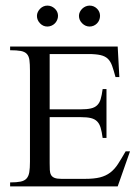

<svg xmlns="http://www.w3.org/2000/svg" viewBox="-20 -665 500 685"><path d="M399.9 0H16.1V-14.2Q39.6 -14.2 53.5 -17.1Q67.4 -20 74.7 -28.1Q82 -36.1 84.5 -50.5Q86.9 -64.9 86.9 -87.9V-413.1Q86.9 -436.5 85 -450.7Q83 -464.8 75.7 -472.7Q68.4 -480.5 54.2 -483.2Q40 -485.8 16.1 -485.8V-499H399.9L405.8 -390.1H392.1Q385.7 -414.1 380.1 -429.9Q374.5 -445.8 365 -455.1Q355.5 -464.4 339.1 -468.3Q322.8 -472.2 294.9 -472.2H157.2V-274.9H267.1Q290 -274.9 304 -278.1Q317.9 -281.2 326.4 -289.3Q335 -297.4 339.1 -311.3Q343.3 -325.2 346.2 -347.2H359.9V-172.9H346.2Q343.3 -194.8 339.1 -209Q335 -223.1 326.7 -231.7Q318.4 -240.2 304.4 -243.7Q290.5 -247.1 267.1 -247.1H157.2V-83Q157.2 -69.3 157.7 -58.8Q158.2 -48.3 161.9 -41.3Q165.5 -34.2 174.3 -30.5Q183.1 -26.9 199.2 -26.9H283.2Q315.9 -26.9 336.9 -32.2Q357.9 -37.6 373.3 -49.3Q388.7 -61 400.9 -79.8Q413.1 -98.6 428.2 -125H443.8ZM336.9 -608.4Q336.9 -600.6 334 -593.5Q331.1 -586.4 325.9 -581.3Q320.8 -576.2 314 -573.2Q307.1 -570.3 299.8 -570.3Q284.7 -570.3 273.2 -581.8Q261.7 -593.3 261.7 -608.4Q261.7 -615.7 264.9 -622.3Q268.1 -628.9 273.4 -634Q278.8 -639.2 285.6 -642.1Q292.5 -645 299.8 -645Q314.9 -645 325.9 -634.3Q336.9 -623.5 336.9 -608.4ZM187 -608.4Q187 -600.6 183.8 -593.5Q180.7 -586.4 175.5 -581.3Q170.4 -576.2 163.3 -573.2Q156.2 -570.3 148.9 -570.3Q133.8 -570.3 122.8 -581.8Q111.8 -593.3 111.8 -608.4Q111.8 -615.7 115 -622.3Q118.2 -628.9 123.3 -634Q128.4 -639.2 135 -642.1Q141.6 -645 148.9 -645Q164.1 -645 175.5 -634.3Q187 -623.5 187 -608.4Z"/></svg>

Font: Scheherazade Urdu
Style: Regular
Weight: 400
Designer: SIL International
Foundry: SIL International
Version: Version 1.005 (build 117/117)